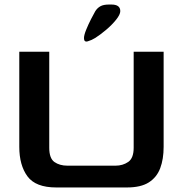

<svg xmlns="http://www.w3.org/2000/svg" viewBox="-20 -816 806 846"><path d="M228 10Q137 10 101 -39Q65 -88 65 -169V-588H197V-165Q197 -118 220 -102Q243 -86 277 -86H489Q521 -86 545 -102.5Q569 -119 569 -165V-588H701V-169Q701 -115 686 -75Q671 -35 636 -12.5Q601 10 539 10ZM350 -648Q350 -661 359.5 -684.5Q369 -708 381 -731.5Q393 -755 400 -767Q409 -781 422.5 -788.5Q436 -796 460 -796H471Q510 -796 510 -767Q510 -752 491.5 -729Q473 -706 447.5 -684.5Q422 -663 400 -649Q384 -639 367 -634Q350 -629 350 -648Z"/></svg>

Font: Goldman
Style: Regular
Weight: 400
Designer: Jaikishan Patel
Version: Version 1.000; ttfautohint (v1.8.3)